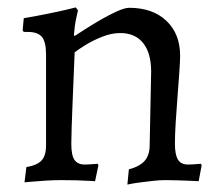

<svg xmlns="http://www.w3.org/2000/svg" viewBox="-20 -485 588 517"><path d="M327 -29Q357 -37 370 -52.5Q383 -68 383 -94L387 -292Q387 -342 365.5 -369Q344 -396 304 -396Q280 -396 255 -386Q230 -376 210.5 -364Q191 -352 181 -344Q180 -318 178.5 -282.5Q177 -247 175.5 -210Q174 -173 173 -143Q172 -113 172 -98Q172 -67 180.5 -54.5Q189 -42 208 -42Q217 -42 230 -43Q243 -44 243 -44L245 -40L236 3Q236 3 221 2Q206 1 185 0.5Q164 0 145 0Q124 0 101 1.5Q78 3 62 4.5Q46 6 46 6L51 -35Q80 -40 92 -53Q104 -66 104 -94V-338Q104 -372 93 -385.5Q82 -399 55 -399H44L41 -403L44 -436Q79 -442 111 -448.5Q143 -455 163.5 -460Q184 -465 184 -465L190 -457Q190 -457 185.5 -437Q181 -417 179 -391L181 -388Q190 -394 209.5 -406.5Q229 -419 251.5 -432Q274 -445 295 -454.5Q316 -464 328 -464Q391 -464 428 -429Q465 -394 465 -335Q465 -322 463 -292Q461 -262 458 -225Q455 -188 453 -154Q451 -120 451 -98Q451 -69 459 -55.5Q467 -42 486 -42Q495 -42 508 -43Q521 -44 521 -44L523 -40L515 3Q515 3 506.5 2.5Q498 2 484.5 1.5Q471 1 455.5 0.5Q440 0 426 0Q410 0 392.5 2Q375 4 359 6Q343 8 333 10Q323 12 323 12Z"/></svg>

Font: Alegreya
Style: Regular
Weight: 400
Designer: Juan Pablo del Peral
Foundry: Huerta Tipografica
Version: Version 2.009